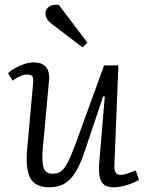

<svg xmlns="http://www.w3.org/2000/svg" viewBox="-20 -785 624 819"><path d="M14 -473Q27 -485 46 -495.5Q65 -506 85.5 -512.5Q106 -519 124 -519Q158 -519 175.5 -499.5Q193 -480 189 -440L162 -145Q158 -89 167 -66.5Q176 -44 204 -44Q226 -44 240 -54Q254 -64 268.5 -91.5Q283 -119 303 -173L424 -506H485L468 -81Q467 -60 473 -49.5Q479 -39 495 -39Q507 -39 523 -44.5Q539 -50 559 -58L573 -17Q563 -12 549.5 -6Q536 0 521 4.5Q506 9 491.5 11.5Q477 14 466 14Q424 14 411.5 -12.5Q399 -39 403 -88L427 -373L420 -374L342 -142Q325 -89 304.5 -54.5Q284 -20 257 -3Q230 14 191 14Q129 14 108.5 -27Q88 -68 96 -150L121 -427Q123 -450 118.5 -458.5Q114 -467 96 -467Q83 -467 67 -460.5Q51 -454 34 -441ZM353 -603 332 -583 202 -682Q186 -694 179.5 -706Q173 -718 174 -729Q174 -745 188.5 -756Q203 -767 231 -764Z"/></svg>

Font: Literata Light
Style: Italic
Weight: 300
Italic angle: -2°
Designer: Latin by Veronika Burian and Jose Scaglione. Greek by Irene Vlachou. Cyrillic by Vera Evstafieva
Foundry: TypeTogether
Version: Version 3.103;gftools[0.9.29]